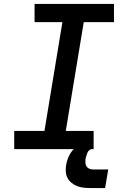

<svg xmlns="http://www.w3.org/2000/svg" viewBox="-20 -755 640 972"><path d="M52 0V-92H205L296 -643H155V-735H557V-643H404L313 -92H454V0ZM437 197Q420 197 402.5 195Q385 193 370 187Q355 181 342 170.5Q329 160 321.5 145.5Q314 131 313 113.5Q312 96 315 79Q319 56 330 33Q341 10 360 -6.5Q379 -23 403 -30Q427 -37 451 -37L445 0Q437 0 431 6Q425 12 422 19.5Q419 27 417 34.5Q415 42 413 49Q412 59 412.5 69.5Q413 80 418.5 88Q424 96 433 99.5Q442 103 453 103H528L512 197Z"/></svg>

Font: Iosevka Slab SmBdExObl
Style: Regular
Weight: 600
Width: 7
Italic angle: -9°
Monospace: yes
Designer: Belleve Invis
Foundry: Belleve Invis
Version: Version 11.1.0; ttfautohint (v1.8.3)